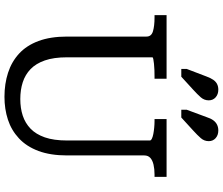

<svg xmlns="http://www.w3.org/2000/svg" viewBox="-89 -893 999 861"><g transform="rotate(90 410.5 -462.5)"><path d="M237 -264Q237 -204 251 -164Q265 -124 290 -100Q315 -76 349 -65Q383 -54 424 -54Q465 -54 498.5 -65Q532 -76 557 -100Q582 -124 596 -164Q610 -204 610 -264V-635Q610 -640 602 -644Q594 -648 581 -650.5Q568 -653 552.5 -654.5Q537 -656 523 -656H514V-710H773V-656H762Q738 -656 718.5 -651.5Q699 -647 688 -637Q677 -627 677 -610V-264Q677 -189 657 -135.5Q637 -82 600.5 -48Q564 -14 516.5 1.5Q469 17 414 17Q356 17 306.5 1Q257 -15 220.5 -48.5Q184 -82 164 -135.5Q144 -189 144 -264V-620Q144 -642 120 -649Q96 -656 59 -656H48V-710H333V-656H324Q310 -656 294.5 -655.5Q279 -655 266 -653.5Q253 -652 245 -650.5Q237 -649 237 -646ZM323 -889Q330 -908 338 -919.5Q346 -931 357 -936.5Q368 -942 382 -942Q403 -942 416.5 -930Q430 -918 430 -899Q430 -879 416.5 -863.5Q403 -848 382 -829L324 -776H289V-800ZM505 -889Q511 -908 519.5 -919.5Q528 -931 539.5 -936.5Q551 -942 565 -942Q586 -942 599.5 -930Q613 -918 613 -899Q613 -879 599.5 -863.5Q586 -848 565 -829L507 -776H472V-800Z"/></g></svg>

Font: Roboto Serif
Style: Regular
Weight: 400
Designer: Greg Gazdowicz
Foundry: Commercial Type
Version: Version 1.008